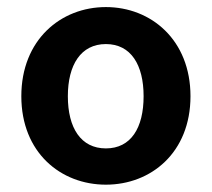

<svg xmlns="http://www.w3.org/2000/svg" viewBox="-20 -501 587 532"><path d="M39.1 -234.4C39.1 -78.1 148.4 10.7 273.4 10.7C398.4 10.7 507.8 -78.1 507.8 -234.4C507.8 -390.6 398.4 -481.4 273.4 -481.4C148.4 -481.4 39.1 -390.6 39.1 -234.4ZM377.9 -234.4C377.9 -146.5 342.8 -89.8 273.4 -89.8C204.1 -89.8 168 -146.5 168 -234.4C168 -321.3 204.1 -378.9 273.4 -378.9C342.8 -378.9 377.9 -321.3 377.9 -234.4Z"/></svg>

Font: Ed Sans Neue SemiBold
Style: Regular
Weight: 600
Designer: Stephen Hutchings
Version: Version 1.004;PS 001.004;hotconv 1.0.88;makeotf.lib2.5.64775